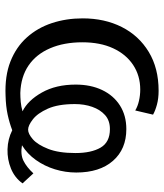

<svg xmlns="http://www.w3.org/2000/svg" viewBox="30 -611 590 690"><g transform="rotate(90 325.0 -266.0)"><path d="M324 9Q253 12 201 -8.5Q149 -29 114.5 -67.5Q80 -106 63 -157.5Q46 -209 46 -268Q46 -347 77 -408.5Q108 -470 166.5 -505.5Q225 -541 306 -541Q334 -541 356 -535Q378 -529 392 -521L377 -457Q362 -466 342 -470.5Q322 -475 302 -475Q252 -475 213.5 -449.5Q175 -424 153.5 -377.5Q132 -331 132 -267Q132 -201 153.5 -151Q175 -101 215.5 -73.5Q256 -46 314 -44Q329 -44 346 -45.5Q363 -47 380 -52Q341 -71 312.5 -121.5Q284 -172 284 -243Q284 -297 303.5 -338Q323 -379 359 -402Q395 -425 444 -425Q516 -425 558 -377Q600 -329 600 -245Q600 -206 588.5 -168.5Q577 -131 555 -100Q533 -69 502 -50Q535 -44 558 -55.5Q581 -67 603 -91L639 -52Q619 -24 586 -10.5Q553 3 516.5 2Q480 1 448 -15Q422 -5 392 1.5Q362 8 324 9ZM446 -72Q461 -72 480.5 -89Q500 -106 515 -144Q530 -182 530 -242Q530 -299 510.5 -332.5Q491 -366 444 -366Q413 -366 393.5 -348.5Q374 -331 364 -302.5Q354 -274 354 -240Q354 -180 370.5 -143Q387 -106 409 -89Q431 -72 446 -72Z"/></g></svg>

Font: Libre Franklin
Style: Regular
Weight: 400
Designer: Pablo Impallari, Rodrigo Fuenzalida, Nhung Nguyen
Foundry: Impallari Type
Version: Version 3.000